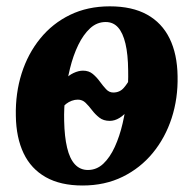

<svg xmlns="http://www.w3.org/2000/svg" viewBox="-20 -572 610 606"><path d="M240.5 13.5Q171 13.5 124.5 -12.8Q78 -39 54.5 -88.2Q31 -137.5 30 -206.5Q28.5 -277.5 48.2 -340Q68 -402.5 106.8 -450.2Q145.5 -498 201 -525Q256.5 -552 326.5 -552Q397 -552 444 -526Q491 -500 515.2 -450.8Q539.5 -401.5 540.5 -331.5Q542 -261.5 521.8 -199.2Q501.5 -137 462.2 -89.2Q423 -41.5 367 -14Q311 13.5 240.5 13.5ZM257.5 -35.5Q285 -35.5 306 -55.2Q327 -75 342.2 -108.2Q357.5 -141.5 367 -182.5Q376.5 -223.5 381 -266.8Q385.5 -310 384.5 -349.5Q384 -400.5 376 -434.2Q368 -468 352.8 -485.2Q337.5 -502.5 313.5 -502.5Q286 -502.5 264.5 -482.8Q243 -463 227 -430Q211 -397 201 -356.2Q191 -315.5 186.2 -272.5Q181.5 -229.5 182.5 -190.5Q183.5 -140.5 191.8 -105.8Q200 -71 216.5 -53.2Q233 -35.5 257.5 -35.5ZM326.5 -190.5Q306.5 -190.5 293.5 -200.8Q280.5 -211 270.5 -224.2Q260.5 -237.5 250.2 -247.5Q240 -257.5 225.5 -257.5Q216 -257.5 206.5 -254Q197 -250.5 189.2 -244.5Q181.5 -238.5 176 -231L186 -321.5Q196 -334 212 -341.5Q228 -349 242 -349Q260.5 -349 273 -338.5Q285.5 -328 295.2 -314.5Q305 -301 314.8 -290.5Q324.5 -280 337.5 -280Q358 -280 370.8 -294.8Q383.5 -309.5 391.5 -326.5L383.5 -225Q372.5 -209 357.2 -199.8Q342 -190.5 326.5 -190.5Z"/></svg>

Font: Merriweather 60pt ExtraBold
Style: Italic
Weight: 800
Italic angle: -7.8°
Version: Version 2.101